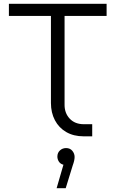

<svg xmlns="http://www.w3.org/2000/svg" viewBox="-20 -720 610 1014"><path d="M422 0Q369 0 330 -22.5Q291 -45 270 -85Q249 -125 249 -176V-636H27V-700H543V-636H321V-166Q321 -122 348.5 -93Q376 -64 423 -64H467V0ZM279 274 315 150Q299 146 291 133.5Q283 121 283 107Q283 87 296.5 74.5Q310 62 329 62Q350 62 362 76.5Q374 91 374 109Q374 127 364 154L327 274Z"/></svg>

Font: MuseoModerno Thin Light
Style: Regular
Weight: 300
Version: Version 1.003